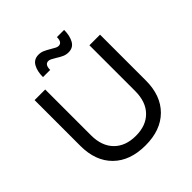

<svg xmlns="http://www.w3.org/2000/svg" viewBox="-233 -1055 1228 1228"><g transform="rotate(-45 381.0 -440.5)"><path d="M382 -80Q475 -80 528 -134.5Q581 -189 581 -286V-700H677V-286Q677 -149 598.5 -71Q520 7 382 7Q243 7 164 -71Q85 -149 85 -286V-700H181V-286Q181 -189 234.5 -134.5Q288 -80 382 -80ZM455 -762Q434 -762 415.5 -770Q397 -778 372 -794Q354 -805 343.5 -810Q333 -815 324 -815Q292 -815 292 -766H227Q227 -819 246.5 -853.5Q266 -888 308 -888Q329 -888 346.5 -880.5Q364 -873 391 -857Q409 -846 419.5 -841Q430 -836 439 -836Q471 -836 471 -884H536Q536 -831 516.5 -796.5Q497 -762 455 -762Z"/></g></svg>

Font: Gontserrat
Style: Regular
Weight: 400
Designer: Julieta Ulanovsky
Foundry: Julieta Ulanovsky
Version: Version 6.001